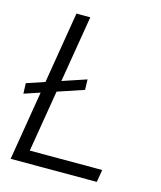

<svg xmlns="http://www.w3.org/2000/svg" viewBox="-110 -808 743 888"><g transform="rotate(15 261.5 -364.0)"><path d="M273.9 -446.8 275.4 -397 4.4 -306.2 2.4 -356ZM25.4 0 145.5 -727.5H211.9L101.1 -59.6H447.8L438 0Z"/></g></svg>

Font: Inter Tight Light
Style: Italic
Weight: 300
Italic angle: -9.39999°
Designer: Rasmus Andersson
Foundry: rsms
Version: Version 3.004